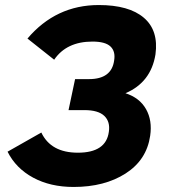

<svg xmlns="http://www.w3.org/2000/svg" viewBox="-20 -735 684 762"><path d="M272 7Q180 7 111.5 -30Q43 -67 10 -133L144 -209Q182 -129 289 -129Q401 -129 412 -212Q418 -252 394 -275Q370 -298 315 -298H252L278 -421H333Q423 -421 433 -495Q439 -531 418.5 -550.5Q398 -570 347 -570Q244 -570 195 -498L89 -582Q202 -715 372 -715Q492 -715 551 -664.5Q610 -614 597 -519Q579 -408 478 -365Q534 -347 559.5 -302Q585 -257 576 -196Q562 -100 478.5 -46.5Q395 7 272 7Z"/></svg>

Font: Raleway-v4020 ExtraBold
Style: Italic
Weight: 800
Italic angle: -12°
Designer: Matt McInerney, Pablo Impallari, Rodrigo Fuenzalida
Foundry: Matt McInerney, Pablo Impallari, Rodrigo Fuenzalida
Version: Version 4.020;PS 004.020;hotconv 1.0.88;makeotf.lib2.5.64775